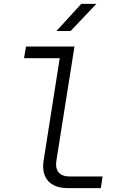

<svg xmlns="http://www.w3.org/2000/svg" viewBox="-20 -970 640 990"><path d="M271 -810H344L477 -950H399ZM330 0H500L509 -60H339C287 -60 262 -90 271 -143L364 -730H114L104 -670H288L205 -143C191 -53 237 0 330 0Z"/></svg>

Font: JetBrains Mono ExtraLight
Style: Italic
Weight: 240
Italic angle: -9°
Monospace: yes
Designer: Philipp Nurullin, Konstantin Bulenkov
Foundry: JetBrains
Version: Version 2.305